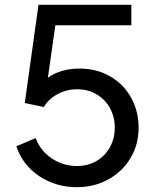

<svg xmlns="http://www.w3.org/2000/svg" viewBox="-20 -766 656 798"><path d="M48 -158 128 -192Q149 -138 196 -107Q243 -76 300 -76Q345 -76 380.5 -96.5Q416 -117 436.5 -153.5Q457 -190 457 -235Q457 -281 436.5 -317.5Q416 -354 380.5 -374.5Q345 -395 301 -395Q256 -395 218 -374Q180 -353 162 -321L83 -338L140 -746H526V-661H210L179 -443Q232 -481 311 -481Q382 -481 438 -448.5Q494 -416 525 -360Q556 -304 556 -235Q556 -165 522.5 -109Q489 -53 430.5 -20.5Q372 12 300 12Q212 12 143 -34Q74 -80 48 -158Z"/></svg>

Font: Evergrow Sans 
Style: Medium
Weight: 500
Foundry: 10Web
Version: Version 1.000